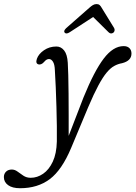

<svg xmlns="http://www.w3.org/2000/svg" viewBox="-128 -698 682 966"><path d="M292 -207.5Q346 -340.5 393.8 -403.2Q441.5 -466 494 -466Q513 -466 523.2 -455.8Q533.5 -445.5 533.5 -428.5Q533.5 -392 486 -380Q465.5 -376.5 446.8 -366.2Q428 -356 408.8 -333Q389.5 -310 367 -268.2Q344.5 -226.5 316 -159.5L230.5 45Q183.5 157.5 122.5 203.2Q61.5 249 -27 249Q-66 249 -87.2 233.5Q-108.5 218 -108.5 193Q-108.5 176.5 -97.8 165.8Q-87 155 -68.5 155Q-53.5 155 -39.8 165.2Q-26 175.5 -10.2 186Q5.5 196.5 26.5 196.5Q59.5 196.5 89 176.2Q118.5 156 137.5 115.5Q156.5 75 158 14Q158.5 -18.5 158 -64Q157.5 -109.5 156 -160Q154.5 -210.5 152.5 -259Q150.5 -307.5 148 -346Q147 -374 138.5 -387.5Q130 -401 118.5 -401Q105.5 -401 93.5 -386Q86.5 -378 79 -375.2Q71.5 -372.5 66 -374Q49.5 -378 57.5 -402Q66 -426.5 93.2 -445.2Q120.5 -464 156 -464Q179 -464 194.8 -444Q210.5 -424 213 -382Q214.5 -361 215.5 -320Q216.5 -279 217 -227Q217.5 -175 217.5 -119.5Q217.5 -64 217.5 -14.5ZM223 -536Q206 -525 198 -533Q189.5 -541.5 205 -556.5L320.5 -658Q331 -667.5 339.5 -672.5Q348 -677.5 358 -677.5Q367.5 -677.5 373.2 -672.5Q379 -667.5 384 -658L446.5 -556.5Q450 -549 448.2 -542.8Q446.5 -536.5 441.5 -533Q429 -525 418 -536L340.5 -612.5Z"/></svg>

Font: Fraunces 9pt SuperSoft Light
Style: Italic
Weight: 300
Italic angle: -16°
Version: Version 1.000;[b76b70a41]